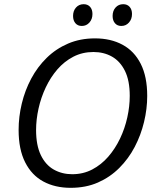

<svg xmlns="http://www.w3.org/2000/svg" viewBox="-20 -891 767 920"><path d="M318.6 9Q243.9 9 187.9 -21.2Q131.9 -51.3 100.6 -113.2Q69.2 -175 69.2 -268.4Q69.2 -331.7 84.4 -394.8Q99.6 -458 129.5 -514.2Q159.5 -570.4 203.9 -613.9Q248.2 -657.4 306.2 -682.2Q364.3 -707.1 435.3 -707.1Q510.7 -707.1 567 -676.7Q623.4 -646.4 654.4 -585Q685.4 -523.7 685.4 -431.3Q685.4 -369.4 670.2 -306.5Q655.1 -243.7 625.6 -187.2Q596.1 -130.7 551.7 -86.3Q507.4 -42 449.4 -16.5Q391.4 9 318.6 9ZM326 -56.2Q378.6 -56.2 421.9 -78.9Q465.2 -101.6 498.7 -140.1Q532.1 -178.6 555.3 -227.2Q578.4 -275.8 590 -328.6Q601.7 -381.4 601.7 -431.4Q601.7 -505 578.7 -551.2Q555.8 -597.5 516.6 -619.7Q477.5 -641.8 427.6 -641.8Q375 -641.8 331.5 -619.3Q288.1 -596.8 254.9 -558.5Q221.8 -520.1 199 -471.7Q176.2 -423.2 164.6 -370.6Q152.9 -317.9 152.9 -268Q152.9 -194.8 175.6 -147.8Q198.2 -100.9 237.6 -78.5Q277.1 -56.2 326 -56.2ZM371.9 -766.6Q352.5 -766.6 341.3 -779.8Q330.1 -793 330.1 -814.4Q330.1 -839.2 344.3 -855Q358.5 -870.9 380.9 -870.9Q400.3 -870.9 411.7 -858.2Q423 -845.5 423 -823.8Q423 -799.4 408.5 -783Q394 -766.6 371.9 -766.6ZM561.4 -766.6Q542 -766.6 530.8 -779.8Q519.6 -793 519.6 -814.4Q519.6 -839.2 533.8 -855Q548 -870.9 570.4 -870.9Q589.8 -870.9 601.1 -858.2Q612.5 -845.5 612.5 -823.8Q612.5 -799.4 597.9 -783Q583.4 -766.6 561.4 -766.6Z"/></svg>

Font: Bitter Thin
Style: Italic
Weight: 100
Italic angle: -9°
Designer: Sol Matas, and Bitter project Authors
Foundry: Sol Matas
Version: Version 2.002